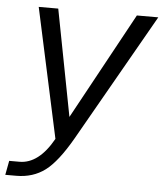

<svg xmlns="http://www.w3.org/2000/svg" viewBox="-72 -562 683 803"><g transform="rotate(5 270.0 -160.0)"><path d="M-20 195.8 -8.8 136.2H34.2Q115.2 136.2 175.8 27.8L58.1 -516.1H140.1L226.1 -68.8L470.2 -516.1H560.1L255.9 18.1Q197.8 119.6 147 157.7Q96.2 195.8 25.9 195.8Z"/></g></svg>

Font: Creato Display
Style: Italic
Weight: 400
Italic angle: -10°
Version: Version 1.000